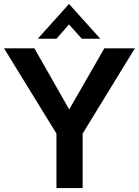

<svg xmlns="http://www.w3.org/2000/svg" viewBox="-22 -951 702 971"><path d="M396 0H263.5V-275.5L-1.5 -706.5H152L328 -397.5L505.5 -706.5H660L396 -275.5ZM485.5 -755H391.5L327 -827.5L263.5 -755H169L327 -931Z"/></svg>

Font: Acari Sans
Style: Bold
Weight: 700
Designer: Alfredo Marco Pradil and Stefan Peev (font) & Cristiano Sobral (main changes)
Foundry: Alfredo Marco Pradil and Stefan Peev (font) & Cristiano Sobral (main changes)
Version: Version 1.063; ttfautohint (v1.8.3)